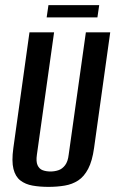

<svg xmlns="http://www.w3.org/2000/svg" viewBox="-20 -717 450 749"><path d="M169 12Q135 12 107 7Q79 2 59.5 -13Q40 -28 32.5 -58Q25 -88 32 -139L95 -591H191L124 -114Q120 -87 126.5 -72.5Q133 -58 146.5 -53Q160 -48 177 -48Q193 -48 208 -53Q223 -58 234 -72.5Q245 -87 248 -114L315 -591H410L347 -140Q340 -89 324 -58.5Q308 -28 285 -13Q262 2 232.5 7Q203 12 169 12ZM162 -649 169 -697H367L360 -649Z"/></svg>

Font: Alumni Sans Thin SemiBold
Style: Italic
Weight: 600
Italic angle: -8°
Version: Version 1.016